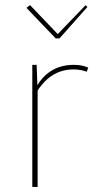

<svg xmlns="http://www.w3.org/2000/svg" viewBox="-20 -735 389 755"><path d="M199 -584 84 -704 98 -715 207 -601 316 -714 324 -708 214 -584ZM107 0V-480H124L127 -400Q176 -480 271 -480Q303 -480 327 -469L321 -453Q297 -462 269 -462Q182 -462 128 -379V-378V0Z"/></svg>

Font: Cantarell Thin
Style: Regular
Weight: 100
Designer: Dave Crossland, Nikolaus Waxweiler, Florian Fecher, Jacques Le Bailly, Eben Sorkin, Alexei Vanyashin, Alexios Zavras, Em
Version: Version 0.303